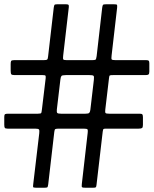

<svg xmlns="http://www.w3.org/2000/svg" viewBox="-30 -825 720 900"><path d="M239.5 -805H278.5Q288.5 -805 291 -802.5Q293.5 -800 292.5 -791L266 -563Q264.5 -550 266.8 -546.5Q269 -543 284 -543H398.5Q414.5 -543 417.8 -545.2Q421 -547.5 423 -562L449 -788.5Q450.5 -799.5 452.8 -802.2Q455 -805 468 -805H503Q516.5 -805 518.2 -802.5Q520 -800 519 -789L493 -564Q491 -549 494 -546Q497 -543 514.5 -543H656.5Q665 -543 667.5 -540Q670 -537 670 -528V-489.5Q670 -479 666.2 -476Q662.5 -473 652.5 -473H500Q488 -473 485 -471.5Q482 -470 481 -459L463.5 -311Q462 -298.5 464.8 -295.2Q467.5 -292 482.5 -292H625Q635 -292 637.5 -288.5Q640 -285 640 -275V-239.5Q640 -227.5 635.5 -224.8Q631 -222 620 -222H468.5Q457 -222 455 -220.2Q453 -218.5 451.5 -208L422.5 40.5Q421.5 50.5 419.2 52.8Q417 55 405.5 55H371Q357.5 55 354.8 52.8Q352 50.5 353.5 38L381 -202Q382.5 -214 380.5 -218Q378.5 -222 362.5 -222H247Q234.5 -222 230 -220.2Q225.5 -218.5 224.5 -206.5L196 39Q194.5 50.5 192.2 52.8Q190 55 177 55H139.5Q126 55 125.2 51.5Q124.5 48 126 36L154 -200.5Q155.5 -213.5 152.8 -217.8Q150 -222 135 -222H6Q-5 -222 -7.5 -225.8Q-10 -229.5 -10 -241V-277Q-10 -287.5 -6.2 -289.8Q-2.5 -292 8.5 -292H147.5Q162 -292 163.5 -295.8Q165 -299.5 166.5 -312L184 -457.5Q185 -467.5 183.2 -470.2Q181.5 -473 170 -473H39Q26 -473 23 -476.8Q20 -480.5 20 -494V-525Q20 -535 22.2 -539Q24.5 -543 35 -543H173Q188 -543 191.2 -546Q194.5 -549 195.5 -561L222 -789.5Q223.5 -799.5 225.5 -802.2Q227.5 -805 239.5 -805ZM389.5 -473H279Q261.5 -473 258 -468.8Q254.5 -464.5 253 -451.5L236.5 -312Q235 -298.5 238.8 -295.2Q242.5 -292 256.5 -292H370.5Q384.5 -292 388.2 -295.8Q392 -299.5 393.5 -310L410 -451Q412 -467 408 -470Q404 -473 389.5 -473Z"/></svg>

Font: Besley* Condensed Semi
Style: Regular
Weight: 600
Width: 3
Designer: Owen Earl
Foundry: indestructible type*
Version: Version 3.000; ttfautohint (v1.8.3)